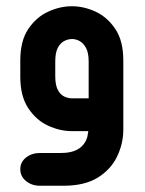

<svg xmlns="http://www.w3.org/2000/svg" viewBox="-20 -420 463 615"><path d="M263 0H210Q172 0 134 -17.5Q96 -35 70.5 -73.5Q45 -112 45 -174V-226Q45 -289 70.5 -327Q96 -365 134 -382.5Q172 -400 210 -400Q249 -400 286.5 -382.5Q324 -365 349.5 -327Q375 -289 375 -226V-5Q375 40 355 81.5Q335 123 293 149Q251 175 183 175H108Q82 175 63.5 160Q45 145 45 122Q45 99 63.5 84.5Q82 70 108 70H174Q199 70 215 64.5Q231 59 240.5 50Q250 41 255 31Q260 21 261 11ZM264 -105V-223Q264 -251 255.5 -266.5Q247 -282 235 -288.5Q223 -295 211 -295Q198 -295 185.5 -288.5Q173 -282 165 -266.5Q157 -251 157 -223V-176Q157 -148 165 -132.5Q173 -117 185.5 -111Q198 -105 211 -105Z"/></svg>

Font: Beiruti
Style: Bold
Weight: 700
Designer: Arlette Boutros
Foundry: Boutros
Version: Version 1.41